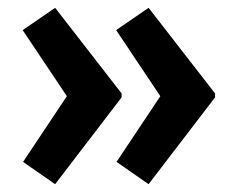

<svg xmlns="http://www.w3.org/2000/svg" viewBox="-20 -507 581 491"><path d="M360 -36 278 -93 390 -261 277 -430 360 -487 530 -268V-258ZM121 -36 39 -93 151 -261 38 -430 121 -487 291 -268V-258Z"/></svg>

Font: Lexend Deca SemiBold
Style: Regular
Weight: 600
Designer: Bonnie Shaver-Troup, Thomas Jockin
Foundry: Lexend
Version: Version 1.008; ttfautohint (v1.8.4.7-5d5b)